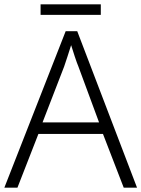

<svg xmlns="http://www.w3.org/2000/svg" viewBox="-20 -860 648 880"><path d="M547 0 452 -246H156L60 0H0L281 -717H334L608 0ZM339 -556Q333 -570 323 -600Q313 -630 306 -653Q298 -626 289 -600Q280 -574 274 -555L175 -299H434ZM442 -840V-792H166V-840Z"/></svg>

Font: Noto Sans Cherokee Light
Style: Regular
Weight: 300
Designer: Monotype Design Team
Foundry: Monotype Imaging Inc.
Version: Version 2.001; ttfautohint (v1.8.4.7-5d5b)